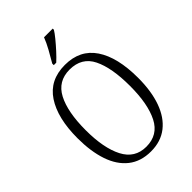

<svg xmlns="http://www.w3.org/2000/svg" viewBox="-271 -1038 1155 1155"><g transform="rotate(-45 306.0 -460.5)"><path d="M305 10Q219 10 161.5 -35.5Q104 -81 76 -164Q48 -247 48 -359Q48 -530 112.5 -627.5Q177 -725 306 -725Q434 -725 498.5 -629Q563 -533 563 -358Q563 -245 533.5 -162.5Q504 -80 446.5 -35Q389 10 305 10ZM305 -30Q405 -30 449.5 -117.5Q494 -205 494 -358Q494 -513 451.5 -599Q409 -685 306 -685Q207 -685 162 -599Q117 -513 117 -358Q117 -206 162.5 -118Q208 -30 305 -30ZM258 -784Q280 -821 301 -859Q322 -897 335 -931H409V-921Q399 -904 376.5 -876.5Q354 -849 328 -820.5Q302 -792 279 -771H258Z"/></g></svg>

Font: Noto Serif Condensed Light
Style: Regular
Weight: 300
Width: 3
Designer: Monotype Design Team
Foundry: Monotype Imaging Inc.
Version: Version 2.013